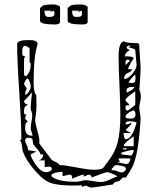

<svg xmlns="http://www.w3.org/2000/svg" viewBox="-20 -838 707 863"><path d="M348 -5Q341 -5 328.5 -4.5Q316 -4 311 -4Q244 -4 210 -15Q176 -26 138 -70Q95 -119 81 -163L80 -174Q79 -184 76.5 -194Q74 -204 69 -206Q70 -206 76 -212Q76 -282 66.5 -425.5Q57 -569 57 -640Q57 -658 111 -658Q149 -658 149 -640Q131 -585 131 -466Q131 -424 143 -410Q143 -406 143.5 -388Q144 -370 144 -367Q144 -341 141 -323Q138 -305 138 -299Q138 -284 147.5 -252Q157 -220 157 -205Q157 -197 156 -194L212 -120Q215 -117 229 -110.5Q243 -104 248 -96Q270 -96 323 -85.5Q376 -75 400 -75Q423 -75 434.5 -78.5Q446 -82 453 -96Q496 -148 508.5 -196.5Q521 -245 521 -320Q521 -368 517 -453Q513 -538 513 -582Q513 -652 539 -652Q548 -644 600 -644L606 -638Q606 -618 609 -582Q612 -546 612 -528Q609 -462 606 -435Q613 -422 613 -400Q613 -392 609.5 -378Q606 -364 606 -355Q606 -346 609 -330Q612 -314 612 -305Q603 -144 575 -88Q571 -80 564.5 -69Q558 -58 551.5 -49Q545 -40 545 -39Q536 -44 526 -34Q518 -23 506 -22Q494 -21 488 -9Q404 5 390 5Q383 5 377 1Q371 -3 365 -3Q355 -3 348 4ZM212 -45Q239 -21 320 -21Q332 -21 345 -24.5Q358 -28 365 -28Q376 -28 398.5 -24Q421 -20 433 -20Q451 -20 474 -31Q497 -42 507 -45Q505 -48 487.5 -56Q470 -64 461 -64Q456 -64 426 -53Q396 -42 391 -39Q391 -40 392 -42Q392 -46 388 -49.5Q384 -53 381 -53Q376 -53 368 -49Q360 -45 353 -45L359 -53H353Q350 -53 330 -45.5Q310 -38 305 -34Q305 -53 294 -53Q289 -53 278 -50Q267 -47 261 -47V-66Q248 -66 229.5 -61.5Q211 -57 211 -49Q212 -46 212 -45ZM118 -144Q118 -131 141 -97.5Q164 -64 189 -64Q196 -64 204.5 -68.5Q213 -73 213 -80Q213 -89 198 -89Q194 -89 188 -88L181 -87V-117H149Q160 -117 167 -125Q174 -133 174 -144H162Q159 -156 146.5 -169Q134 -182 131 -188Q128 -193 127.5 -202Q127 -211 123 -215Q119 -219 106 -219Q93 -219 93 -206Q93 -199 99.5 -186.5Q106 -174 106 -163Q108 -163 124.5 -160Q141 -157 143 -157ZM481 -73Q499 -73 508.5 -68Q518 -63 526 -63Q533 -63 539.5 -68Q546 -73 546 -80Q546 -88 529 -92Q512 -96 501 -96Q497 -96 489 -87Q481 -78 481 -73ZM507 -108Q516 -108 528.5 -104.5Q541 -101 549 -101Q557 -101 561.5 -109.5Q566 -118 566 -126H513Q513 -117 520 -113ZM526 -144 569 -139Q572 -139 576.5 -147Q581 -155 581 -163L573 -164Q570 -164 548 -158.5Q526 -153 526 -151ZM550 -169Q550 -172 541 -172Q531 -172 531 -169Q534 -166 541 -166Q548 -166 550 -169ZM581 -225Q536 -195 536 -181H581ZM569 -240H535L536 -232Q537 -225 539 -218.5Q541 -212 545 -212Q573 -212 594 -287Q582 -293 562 -293Q544 -293 544 -279Q561 -279 569 -287L570 -283H571Q571 -281 561.5 -270.5Q552 -260 545 -255Q547 -251 569 -240ZM93 -266Q93 -246 100 -237Q107 -228 126 -228Q126 -234 122 -245Q118 -256 118 -262Q118 -272 121.5 -291Q125 -310 125 -319Q125 -329 121.5 -337Q118 -345 118 -353Q118 -372 124 -422L88 -384Q88 -372 106 -367Q94 -362 91 -356Q88 -350 88 -334Q88 -323 95 -323Q98 -323 100 -324Q98 -322 97 -320Q96 -318 95.5 -315.5Q95 -313 94.5 -311.5Q94 -310 94 -309L93 -308Q93 -300 106 -293Q93 -288 93 -266ZM544 -314Q544 -305 563 -305Q572 -305 576.5 -305.5Q581 -306 585 -310.5Q589 -315 589 -323Q589 -342 578 -342L570 -338Q561 -334 552.5 -327Q544 -320 544 -314ZM544 -354Q544 -341 553 -341Q556 -341 572 -353.5Q588 -366 588 -367V-428Q544 -397 544 -389Q544 -384 552.5 -377Q561 -370 561 -365Q560 -365 556 -365Q552 -365 551 -365Q550 -365 547.5 -364Q545 -363 544.5 -360.5Q544 -358 544 -354ZM100 -441Q100 -438 96.5 -431Q93 -424 93 -419Q93 -418 94 -414V-410Q118 -428 118 -453Q118 -458 113 -471.5Q108 -485 103 -485Q100 -485 94 -475Q88 -465 88 -459Q88 -458 94 -450Q100 -442 100 -441ZM584 -447Q583 -447 579.5 -447Q576 -447 574.5 -447Q573 -447 569.5 -447Q566 -447 564 -446.5Q562 -446 559.5 -445Q557 -444 555.5 -443Q554 -442 552 -440.5Q550 -439 549.5 -436.5Q549 -434 549 -431Q549 -423 550 -422Q584 -437 584 -447ZM588 -503Q568 -486 557 -466Q558 -466 564 -466L569 -465Q582 -465 585.5 -469Q589 -473 589 -487Q589 -488 588.5 -494.5Q588 -501 588 -503ZM573 -527Q573 -517 555.5 -510.5Q538 -504 538 -483Q555 -483 574.5 -506Q594 -529 594 -546L588 -613Q588 -618 557 -626L569 -632Q564 -633 563 -633Q549 -633 549 -623Q549 -620 563 -613Q541 -600 541 -585Q581 -585 581 -576L568 -556Q556 -535 556 -527ZM88 -576V-503Q88 -500 91.5 -497.5Q95 -495 97 -495Q118 -514 118 -549Q118 -558 113 -558V-619Q113 -621 108.5 -624.5Q104 -628 99 -630L94 -632Q80 -632 80 -612Q80 -589 81 -589L94 -583ZM557 -570Q548 -570 546 -566.5Q544 -563 544 -555Q544 -547 545 -546L563 -564Q563 -565 560.5 -567.5Q558 -570 557 -570ZM160 -802 172 -812Q178 -818 222 -818Q230 -818 240 -814Q250 -810 250 -806V-740Q250 -728 226 -728Q160 -728 160 -745ZM180 -790Q180 -762 196 -762Q207 -762 212 -762.5Q217 -763 221 -766.5Q225 -770 225 -778Q225 -784 222 -790Q208 -784 205 -784L212 -790ZM284 -802 296 -812Q302 -818 346 -818Q354 -818 364 -814Q374 -810 374 -806V-740Q374 -728 350 -728Q284 -728 284 -745ZM304 -790Q304 -762 320 -762Q331 -762 336 -762.5Q341 -763 345 -766.5Q349 -770 349 -778Q349 -784 346 -790Q332 -784 329 -784L336 -790Z"/></svg>

Font: CabinSketch
Style: Regular
Weight: 400
Designer: Pablo Impallari
Foundry: Pablo Impallari. www.impallari.com Igino Marini. www.ikern.com
Version: Version 1.002